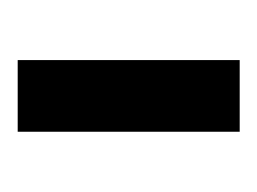

<svg xmlns="http://www.w3.org/2000/svg" viewBox="-57 -673 291 217"><g transform="rotate(90 88.5 -564.5)"><path d="M47.9 -689.9H128.9V-439H47.9Z"/></g></svg>

Font: D-DIN Exp
Style: Regular
Weight: 400
Width: 7
Designer: Charles Nix
Foundry: Datto Inc.
Version: Version 1.00